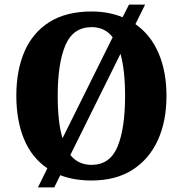

<svg xmlns="http://www.w3.org/2000/svg" viewBox="-20 -775 795 835"><path d="M186 -43Q118 -89 84.5 -170Q51 -251 51 -359Q51 -470 87 -552Q123 -634 195.5 -679.5Q268 -725 379 -725Q417 -725 450.5 -718.5Q484 -712 513 -700L541 -755H611L569 -670Q635 -624 669.5 -544Q704 -464 704 -358Q704 -247 666 -164.5Q628 -82 555.5 -36Q483 10 378 10Q302 10 242 -13L216 40H145ZM470 -613Q436 -657 379 -657Q298 -657 264.5 -578.5Q231 -500 231 -358Q231 -302 236 -255.5Q241 -209 252 -174ZM378 -58Q458 -58 491 -137Q524 -216 524 -358Q524 -413 519 -459Q514 -505 504 -541L286 -101Q320 -58 378 -58Z"/></svg>

Font: Noto Serif SemiCondensed ExtraBold
Style: Regular
Weight: 800
Width: 4
Designer: Monotype Design Team
Foundry: Monotype Imaging Inc.
Version: Version 2.015